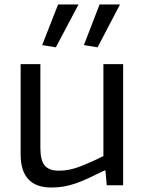

<svg xmlns="http://www.w3.org/2000/svg" viewBox="-20 -826 645 856"><path d="M209 10Q72 10 72 -138V-540H160V-166Q160 -112 179 -88.5Q198 -65 243 -65Q291 -65 342 -85.5Q393 -106 441 -130V-540H529V0H456L450 -66H446Q405 -46 374 -31.5Q343 -17 316.5 -8Q290 1 264.5 5.5Q239 10 209 10ZM168 -625 239 -806H330L229 -615ZM354 -625 424 -806H515L415 -615Z"/></svg>

Font: Encode Sans
Style: Regular
Weight: 400
Designer: Pablo Impallari, Andres Torresi
Foundry: Pablo Impallari, Andres Torresi
Version: Version 1.000; ttfautohint (v1.00) -l 8 -r 50 -G 200 -x 14 -